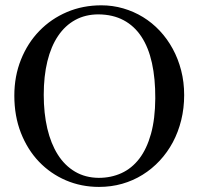

<svg xmlns="http://www.w3.org/2000/svg" viewBox="-20 -698 763 733"><path d="M683.1 -335Q683.1 -285.2 671.9 -239.5Q660.6 -193.8 639.9 -155Q619.1 -116.2 589.8 -84.7Q560.5 -53.2 524.4 -30.8Q488.3 -8.3 446.3 3.7Q404.3 15.6 357.9 15.6Q290.5 15.6 231.7 -9.5Q172.9 -34.7 128.9 -80.6Q85 -126.5 59.8 -190.7Q34.7 -254.9 34.7 -333Q34.7 -407.2 60.1 -470.5Q85.4 -533.7 130.1 -579.8Q174.8 -626 235.4 -651.9Q295.9 -677.7 366.7 -677.7Q410.2 -677.7 450.4 -666Q490.7 -654.3 525.9 -632.8Q561 -611.3 589.8 -580.6Q618.7 -549.8 639.4 -511.7Q660.2 -473.6 671.6 -429.2Q683.1 -384.8 683.1 -335ZM572.8 -322.3Q573.2 -397.9 560.1 -457.5Q546.9 -517.1 519.8 -558.1Q492.7 -599.1 451.9 -620.8Q411.1 -642.6 356 -643.1Q306.2 -643.1 267.3 -621.8Q228.5 -600.6 201.7 -560.8Q174.8 -521 160.9 -464.1Q147 -407.2 147 -335.9Q147 -265.6 160.6 -207.5Q174.3 -149.4 200.7 -107.7Q227.1 -65.9 266.4 -42.7Q305.7 -19.5 356.9 -19Q404.3 -19 443.8 -37.1Q483.4 -55.2 512 -92.5Q540.5 -129.9 556.4 -187Q572.3 -244.1 572.8 -322.3Z"/></svg>

Font: Doulos SIL
Style: Regular
Weight: 400
Designer: Walt Agee, Victor Gaultney, Peter Martin, Debbi Hosken
Foundry: SIL International
Version: Version 4.110; 2011; Maintenance release